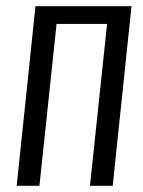

<svg xmlns="http://www.w3.org/2000/svg" viewBox="-20 -598 460 618"><path d="M33.7 0 94.2 -578.1H403.3L342.8 0H269.5L324.7 -521H162.1L106.9 0Z"/></svg>

Font: Oswald
Style: Light
Weight: 300
Designer: Vernon Adams
Foundry: Vernon Adams
Version: 3.0; ttfautohint (v0.95.6-bc232) -l 8 -r 50 -G 200 -x 0 -w "